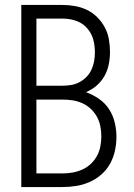

<svg xmlns="http://www.w3.org/2000/svg" viewBox="-20 -755 540 775"><path d="M66 0V-735H232Q258 -735 283 -730.5Q308 -726 331 -715Q354 -704 372.5 -685.5Q391 -667 403 -644.5Q415 -622 419.5 -596.5Q424 -571 424 -545Q424 -520 419 -495Q414 -470 401.5 -448Q389 -426 370 -409.5Q351 -393 327 -383Q355 -373 379.5 -356Q404 -339 420 -314.5Q436 -290 443 -261Q450 -232 450 -203Q450 -175 444 -147Q438 -119 424.5 -94.5Q411 -70 389.5 -51Q368 -32 342 -20.5Q316 -9 288 -4.5Q260 0 232 0ZM127 -409H232Q250 -409 267.5 -412Q285 -415 301 -423.5Q317 -432 329.5 -445Q342 -458 349.5 -474.5Q357 -491 360 -508.5Q363 -526 363 -544Q363 -562 360 -580Q357 -598 349.5 -614Q342 -630 329.5 -643.5Q317 -657 301 -665Q285 -673 267.5 -676.5Q250 -680 232 -680H127ZM127 -55H232Q253 -55 273 -58.5Q293 -62 312 -70.5Q331 -79 346 -93Q361 -107 371 -125Q381 -143 385 -163.5Q389 -184 389 -204Q389 -225 385 -245.5Q381 -266 371 -284Q361 -302 346 -316Q331 -330 312 -338.5Q293 -347 273 -350Q253 -353 232 -353H127Z"/></svg>

Font: Iosevka Custom Light
Style: Regular
Weight: 300
Monospace: yes
Designer: Belleve Invis
Foundry: Belleve Invis
Version: Version 27.3.5